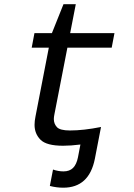

<svg xmlns="http://www.w3.org/2000/svg" viewBox="-20 -686 640 914"><path d="M130.9 -459 144 -528.3H227.1L282.2 -666H340.8L314 -528.3H524.9L511.7 -459H300.8L238.8 -140.6Q236.3 -128.9 236.3 -119.1Q236.3 -96.7 251 -80.8Q265.6 -64.9 313 -64.9Q377.9 -64.9 460.9 -81.5L431.6 69.8Q404.3 207.5 281.2 207.5Q249 207.5 217.3 199.2L232.4 121.1Q257.8 129.9 282.2 129.9Q311 129.9 327.6 113.5Q344.2 97.2 351.1 63L362.8 2Q316.9 7.8 280.3 7.8Q201.2 7.8 172.9 -20.8Q144.5 -49.3 144.5 -91.8Q144.5 -109.9 148.9 -131.3L212.4 -459Z"/></svg>

Font: Cousine
Style: Italic
Weight: 400
Italic angle: -12°
Monospace: yes
Designer: Steve Matteson
Foundry: Monotype Imaging Inc.
Version: Version 1.21